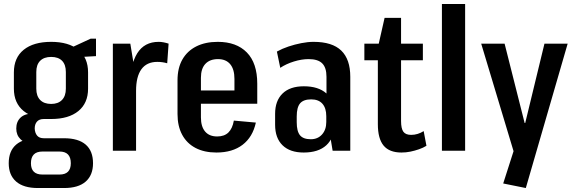

<svg xmlns="http://www.w3.org/2000/svg" viewBox="-20 -760 2890 968"><path d="M238 -160Q149 -160 99.5 -200Q50 -240 50 -313V-395Q50 -469 99.5 -509Q149 -549 238 -549Q326 -549 375 -509Q424 -469 424 -395V-313Q424 -240 375 -200Q326 -160 238 -160ZM171 188Q99 188 61.5 155.5Q24 123 24 63Q24 1 61.5 -31Q99 -63 171 -63H303Q375 -63 412 -31Q449 1 449 63Q449 123 412 155.5Q375 188 303 188ZM280 120Q337 120 337 63Q337 4 280 4H194Q136 4 136 63Q136 120 194 120ZM143 -37Q105 -37 83.5 -58Q62 -79 62 -112Q62 -146 83 -166.5Q104 -187 144 -187H238V-160H201Q178 -160 166.5 -147Q155 -134 155 -112Q156 -90 167 -76.5Q178 -63 201 -63H238V-37ZM238 -236Q273 -236 292.5 -256Q312 -276 312 -313V-397Q312 -434 293 -453.5Q274 -473 238 -473Q202 -473 182.5 -453.5Q163 -434 163 -397V-313Q163 -276 182.5 -256Q202 -236 238 -236ZM318 -510 437 -565H464V-477L318 -469Z M549 -540H637L666 -364V0H549ZM636 -324Q636 -434 672 -491.5Q708 -549 780 -549Q792 -549 805 -546.5Q818 -544 830 -540L823 -441Q799 -448 773 -448Q720 -448 693 -411Q666 -374 666 -302Z M1071 9Q1010 9 966 -14Q922 -37 898.5 -80.5Q875 -124 875 -185V-355Q875 -417 899.5 -460Q924 -503 969.5 -526Q1015 -549 1078 -549Q1172 -549 1224.5 -495.5Q1277 -442 1277 -338V-237H972V-304H1183L1162 -270V-362Q1162 -411 1140.5 -436.5Q1119 -462 1079 -462Q1038 -462 1015.5 -438Q993 -414 993 -368V-168Q993 -122 1014 -97Q1035 -72 1075 -72Q1111 -72 1131.5 -92Q1152 -112 1159 -152L1270 -142Q1254 -69 1203 -30Q1152 9 1071 9Z M1626 -187V-373Q1626 -419 1604.5 -440.5Q1583 -462 1536 -462Q1501 -462 1462 -450Q1423 -438 1393 -418L1376 -500Q1403 -515 1434.5 -525.5Q1466 -536 1499 -542.5Q1532 -549 1561 -549Q1655 -549 1700.5 -505Q1746 -461 1746 -373V0H1657ZM1511 9Q1442 9 1404.5 -27.5Q1367 -64 1367 -131V-186Q1367 -252 1404.5 -288.5Q1442 -325 1512 -325Q1585 -325 1625 -289.5Q1665 -254 1665 -187V-132Q1665 -64 1625 -27.5Q1585 9 1511 9ZM1547 -58Q1582 -58 1603.5 -82Q1625 -106 1625 -145V-174Q1625 -215 1605.5 -237Q1586 -259 1549 -259Q1510 -259 1493 -239Q1476 -219 1476 -173V-144Q1476 -98 1492.5 -78Q1509 -58 1547 -58Z M2004 9Q1943 9 1914 -26Q1885 -61 1885 -134V-520L1919 -670H2002V-150Q2002 -112 2013.5 -96Q2025 -80 2053 -80Q2070 -80 2086 -85Q2102 -90 2116 -99L2130 -25Q2114 -15 2092.5 -7.5Q2071 0 2049 4.5Q2027 9 2004 9ZM1817 -540H2112V-456H1817Z M2325 -740V0H2208V-740Z M2517 165 2583 -41 2576 25 2406 -540H2524L2625 -140H2628L2725 -540H2842L2631 188Z"/></svg>

Font: Pathway Extreme Condensed SemiBold
Style: Regular
Weight: 600
Width: 3
Version: Version 1.001;gftools[0.9.26]